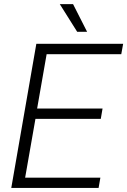

<svg xmlns="http://www.w3.org/2000/svg" viewBox="-20 -927 627 947"><path d="M340.3 -906.7H274.9L360.8 -770H409.7ZM485.8 -391.6H163.1L210 -659.7H578.1L587.4 -710.9H159.2L35.6 0H466.3L475.1 -50.8H104L154.8 -340.8H477.1Z"/></svg>

Font: Roboto Light
Style: Italic
Weight: 300
Italic angle: -12°
Designer: Google
Version: Version 2.137; 2017